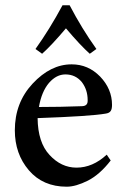

<svg xmlns="http://www.w3.org/2000/svg" viewBox="-20 -693 467 725"><path d="M344 -508 319 -490Q284 -521 229 -586Q174 -521 139 -490L114 -508Q167 -582 216 -673H243Q289 -585 344 -508ZM383 -109 398 -87Q357 -34 312 -11Q266 12 232 12Q142 12 89 -50Q36 -112 36 -201Q36 -305 103 -377Q171 -450 250 -450H251Q313 -450 358 -404Q403 -357 403 -297Q403 -281 398 -274Q393 -266 379 -264Q322 -254 122 -247Q123 -155 167 -108Q211 -60 269 -60Q330 -60 383 -109ZM227 -412Q193 -412 165 -380Q137 -347 127 -289Q206 -289 288 -292Q311 -292 311 -312Q311 -314 311 -315Q311 -354 289 -383Q265 -412 227 -412Z"/></svg>

Font: Shafarik
Style: Regular
Weight: 400
Version: Version 1.001; ttfautohint (v1.8.4.7-5d5b)